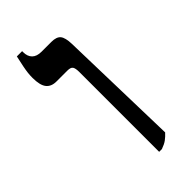

<svg xmlns="http://www.w3.org/2000/svg" viewBox="-212 -694 747 747"><g transform="rotate(-45 161.5 -320.0)"><path d="M182 7V-432Q182 -453 176.5 -461Q171 -469 153 -469H93Q65 -469 51 -486.5Q37 -504 37 -545Q37 -559 38.5 -572Q40 -585 43.5 -602.5Q47 -620 53 -647H82V-641Q82 -618 95 -605Q108 -592 134 -592H188Q216 -592 227 -578.5Q238 -565 239 -530L252 -30Q240 -17 228.5 -8.5Q217 0 197 7Z"/></g></svg>

Font: Noto Serif Hebrew Medium
Style: Regular
Weight: 500
Version: Version 2.003